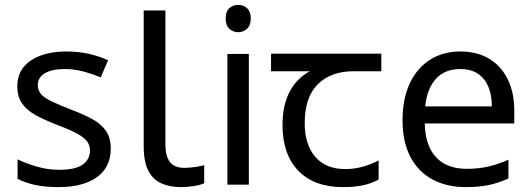

<svg xmlns="http://www.w3.org/2000/svg" viewBox="-20 -757 2179 787"><path d="M434 -148Q434 -96 408 -61Q382 -26 334 -8Q286 10 220 10Q164 10 123.5 1Q83 -8 52 -24V-104Q84 -88 129.5 -74.5Q175 -61 222 -61Q289 -61 319 -82.5Q349 -104 349 -140Q349 -160 338 -176Q327 -192 298.5 -208Q270 -224 217 -244Q165 -264 128 -284Q91 -304 71 -332Q51 -360 51 -404Q51 -472 106.5 -509Q162 -546 252 -546Q301 -546 343.5 -536.5Q386 -527 423 -510L393 -440Q359 -454 322 -464Q285 -474 246 -474Q192 -474 163.5 -456.5Q135 -439 135 -409Q135 -387 148 -371.5Q161 -356 191.5 -341.5Q222 -327 273 -307Q324 -288 360 -268Q396 -248 415 -219.5Q434 -191 434 -148Z M722 10Q678 10 643.5 -4.5Q609 -19 589 -55.5Q569 -92 569 -157V-714H658V-165Q658 -117 676.5 -93Q695 -69 735 -69Q757 -69 780.5 -72.5Q804 -76 817 -80V-6Q803 1 775.5 5.5Q748 10 722 10Z M1000 -536V0H912V-536ZM957 -737Q977 -737 992.5 -723.5Q1008 -710 1008 -681Q1008 -653 992.5 -639Q977 -625 957 -625Q935 -625 920 -639Q905 -653 905 -681Q905 -710 920 -723.5Q935 -737 957 -737Z M1386 10Q1268 10 1203 -57Q1138 -124 1138 -245Q1138 -325 1167 -380.5Q1196 -436 1250 -465H1091V-537H1543V-465H1430Q1336 -465 1282.5 -411.5Q1229 -358 1229 -252Q1229 -165 1272 -114.5Q1315 -64 1395 -64Q1432 -64 1466 -73.5Q1500 -83 1532 -99V-21Q1503 -5 1468 2.5Q1433 10 1386 10Z M1867 -546Q1936 -546 1985.5 -516Q2035 -486 2061.5 -431.5Q2088 -377 2088 -304V-251H1721Q1723 -160 1767.5 -112.5Q1812 -65 1892 -65Q1943 -65 1982.5 -74.5Q2022 -84 2064 -102V-25Q2023 -7 1983 1.5Q1943 10 1888 10Q1812 10 1753.5 -21Q1695 -52 1662.5 -113.5Q1630 -175 1630 -264Q1630 -352 1659.5 -415Q1689 -478 1742.5 -512Q1796 -546 1867 -546ZM1866 -474Q1803 -474 1766.5 -433.5Q1730 -393 1723 -321H1996Q1996 -367 1982 -401Q1968 -435 1939.5 -454.5Q1911 -474 1866 -474Z"/></svg>

Font: ubangla85
Style: Book
Weight: 400
Designer: Jelle Bosma - Monotype Design Team
Foundry: Monotype Imaging Inc.
Version: Version 2.003